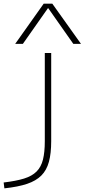

<svg xmlns="http://www.w3.org/2000/svg" viewBox="-110 -810 463 1050"><path d="M-90 188Q-22 180 21.5 166.5Q65 153 90 128Q115 103 125 62.5Q135 22 135 -38V-520H170V-38Q170 29 157.5 75Q145 121 116 150Q87 179 38 195.5Q-11 212 -86 220ZM-27 -570 129 -790H176L333 -570H291L154 -765H152L15 -570Z"/></svg>

Font: M PLUS 1 ExtraLight
Style: Regular
Weight: 250
Version: Version 1.001